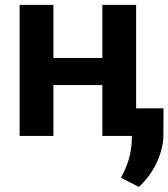

<svg xmlns="http://www.w3.org/2000/svg" viewBox="-20 -548 679 774"><path d="M528.8 0H392.6V-205.1H195.3V0H59.1V-528.3H195.3V-314.5H392.6V-528.3H528.8ZM638.7 -3.4Q638.7 24.4 631.1 53.7Q623.5 83 610.4 110.4Q597.2 137.7 578.9 162.1Q560.5 186.5 539.6 205.6L467.8 168.5Q477.1 150.9 485.1 132.8Q493.2 114.7 499 94.7Q504.9 74.7 508.3 52.2Q511.7 29.8 511.7 2.9V-111.3H639.2Z"/></svg>

Font: Roboto Mono
Style: Bold
Weight: 700
Designer: Google
Version: Version 2.000985; 2015; ttfautohint (v1.3)